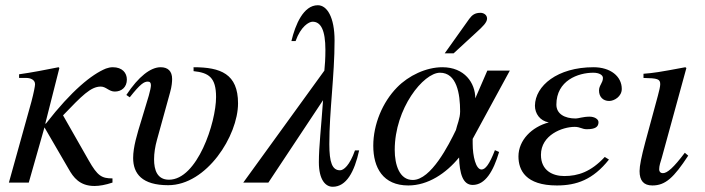

<svg xmlns="http://www.w3.org/2000/svg" viewBox="-20 -698 2694 734"><path d="M153 -225 207 -438 204 -441C154 -431 103 -421 53 -414V-400H81C95 -400 114 -394 114 -376C114 -369 109 -343 100 -309L14 0H90L150 -211L243 -51C260 -21 284 13 341 13C360 13 383 9 410 0V-16C369 -16 353 -25 319 -85L221 -257C293 -332 327 -367 365 -367C386 -367 396 -348 419 -348C445 -348 465 -365 465 -394C465 -419 448 -441 411 -441C403 -441 393 -439 385 -436C331 -414 254 -352 156 -226Z M720 -426C778 -420 806 -402 806 -327C806 -229 734 -11 626 -11C581 -11 569 -48 569 -89C569 -112 573 -138 580 -163L630 -344C637 -368 638 -387 638 -396C638 -426 622 -441 594 -441C556 -441 510 -406 463 -335L476 -326C517 -378 531 -386 545 -386C553 -386 557 -382 557 -372C557 -365 554 -351 549 -333L521 -240C504 -185 489 -136 489 -94C489 -34 523 10 623 10C770 10 890 -179 890 -303C890 -416 823 -441 720 -441Z M1337 -123C1317 -66 1294 -47 1280 -47C1250 -47 1239 -77 1239 -147C1239 -274 1259 -409 1259 -543C1259 -633 1230 -678 1195 -678C1140 -678 1109 -604 1094 -541H1110C1130 -597 1161 -615 1175 -615C1206 -615 1224 -584 1224 -507C1224 -475 1222 -446 1220 -428L910 0H1006L1215 -315C1208 -213 1199 -138 1199 -78C1199 -11 1224 16 1252 16C1304 16 1335 -41 1353 -123Z M1680 -494H1714L1802 -575C1825 -596 1842 -612 1842 -627C1842 -642 1828 -649 1817 -649C1796 -649 1785 -641 1774 -626ZM1929 -428H1843L1797 -322C1797 -381 1756 -441 1671 -441C1609 -441 1542 -409 1498 -364C1442 -307 1407 -222 1407 -141C1407 -57 1444 11 1541 11C1616 11 1685 -35 1735 -96C1737 -35 1749 9 1787 9C1835 9 1866 -43 1888 -117L1872 -124C1851 -69 1835 -50 1821 -50C1799 -50 1787 -101 1787 -149V-167ZM1739 -272C1739 -245 1727 -220 1723 -201C1696 -145 1628 -10 1558 -10C1507 -10 1489 -68 1489 -125C1489 -284 1599 -420 1662 -420C1726 -420 1739 -340 1739 -272Z M2292 -98C2239 -41 2190 -25 2137 -25C2094 -25 2048 -45 2048 -106C2048 -182 2130 -213 2177 -213C2198 -213 2205 -204 2223 -204C2256 -204 2268 -213 2268 -231C2268 -243 2252 -252 2234 -252C2209 -252 2191 -245 2181 -245C2138 -245 2107 -263 2107 -298C2107 -390 2190 -420 2248 -420C2271 -420 2285 -411 2285 -400C2285 -381 2270 -372 2270 -352C2270 -328 2285 -312 2309 -312C2328 -312 2357 -329 2357 -358C2357 -406 2314 -441 2249 -441C2111 -441 2026 -370 2025 -294C2025 -264 2044 -236 2078 -230C2013 -213 1962 -162 1962 -100C1962 -48 1989 11 2109 11C2184 11 2247 -11 2308 -88Z M2598 -114C2555 -57 2531 -36 2514 -36C2506 -36 2500 -41 2500 -51C2500 -65 2505 -78 2510 -95L2604 -438L2600 -441C2499 -422 2479 -419 2440 -416V-400C2494 -399 2504 -396 2504 -376C2504 -368 2500 -350 2495 -332L2447 -155C2432 -99 2425 -64 2425 -44C2425 -7 2441 11 2474 11C2524 11 2556 -19 2611 -103Z"/></svg>

Font: STIXGeneral
Style: Italic
Weight: 400
Italic angle: -16.33°
Designer: MicroPress Inc., with final additions and corrections provided by Coen Hoffman, Elsevier (retired)
Version: Version 1.1.0